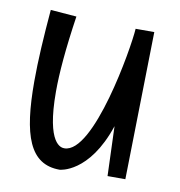

<svg xmlns="http://www.w3.org/2000/svg" viewBox="-65 -576 609 648"><g transform="rotate(10 239.5 -252.0)"><path d="M351 -502C347 -434 284 -63 184 -63C174 -63 123 -65 123 -247C123 -310 130 -394 147 -508L58 -515C50 -421 45 -339 45 -268C45 -83 78 11 181 11C181 11 281 5 338 -166L344 4H405L415 -502Z"/></g></svg>

Font: Englebert
Style: Regular
Weight: 400
Designer: Astigmatic (AOETI)
Foundry: Astigmatic (AOETI)
Version: Version 1.000